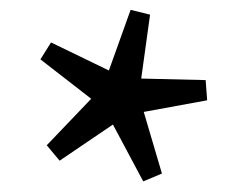

<svg xmlns="http://www.w3.org/2000/svg" viewBox="-20 -706 472 380"><path d="M300.5 -362.5 263.5 -347 203.5 -459.5 98 -388 72.5 -418.5 160.5 -510.5 60 -588.5 81 -622 195.5 -566.5 238.5 -686.5 277 -677 259.5 -550.5 387 -547.5 390 -507.5 264.5 -484.5Z"/></svg>

Font: Newsreader 16pt 16pt SemiBold
Style: Regular
Weight: 600
Version: Version 1.003